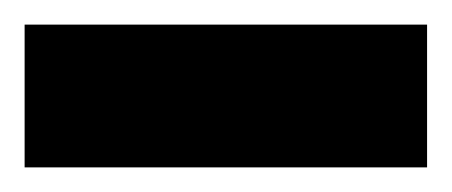

<svg xmlns="http://www.w3.org/2000/svg" viewBox="-45 -758 367 156"><path d="M-25 -622V-738H302V-622Z"/></svg>

Font: TitilliumText22L Xb
Style: Bold
Weight: 400
Designer: Campivisivi
Foundry: Campivisivi
Version: 1.000